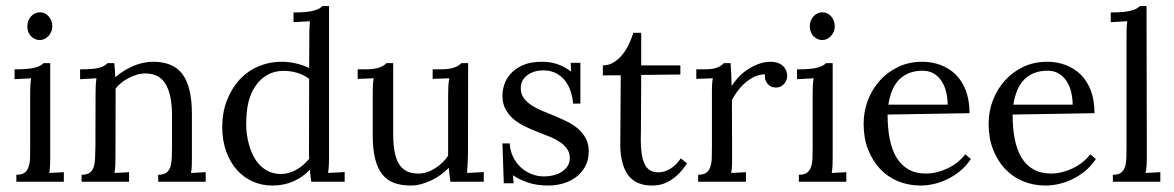

<svg xmlns="http://www.w3.org/2000/svg" viewBox="-20 -585 3780 618"><path d="M77.1 -284.7Q77.1 -295.9 77.6 -306.9Q78.1 -317.9 80.1 -333L26.9 -330.1V-361.8Q51.8 -361.8 67.6 -363.3Q83.5 -364.7 93.8 -367.7Q104 -370.6 109.9 -374Q115.7 -377.4 120.1 -381.8H141.6V-79.1Q141.6 -64.5 141.1 -53Q140.6 -41.5 138.7 -28.3L185.5 -30.8V0H32.7V-22.5Q50.3 -22.5 59.1 -29.1Q67.9 -35.6 72 -47.9Q76.2 -60.1 76.7 -76.9Q77.1 -93.8 77.1 -113.8ZM148.4 -500Q148.4 -491.2 145 -483.2Q141.6 -475.1 136 -469Q130.4 -462.9 123 -459.5Q115.7 -456.1 107.9 -456.1Q99.6 -456.1 92.3 -459.5Q85 -462.9 79.3 -469Q73.7 -475.1 70.8 -483.2Q67.9 -491.2 67.9 -500Q67.9 -509.8 71 -517.8Q74.2 -525.9 79.8 -532.2Q85.4 -538.6 92.8 -542Q100.1 -545.4 108.4 -545.4Q117.2 -545.4 124.3 -542Q131.3 -538.6 136.7 -532.2Q142.1 -525.9 145.3 -517.8Q148.4 -509.8 148.4 -500Z M287.6 -284.7Q287.6 -295.9 288.1 -308.1Q288.6 -320.3 290.5 -333L237.8 -330.1V-361.8Q262.2 -361.8 277.6 -363.3Q293 -364.7 302.2 -367.7Q311.5 -370.6 316.7 -374Q321.8 -377.4 326.2 -381.8H347.7Q348.6 -373 349.6 -362.3Q350.6 -351.6 351.1 -336.4Q363.3 -347.2 377.7 -356.2Q392.1 -365.2 407.7 -372.1Q423.3 -378.9 439.9 -382.6Q456.5 -386.2 472.7 -386.2Q538.1 -386.2 567.9 -345.5Q597.7 -304.7 597.7 -219.2V-79.1Q597.7 -64.5 597.4 -53Q597.2 -41.5 594.7 -28.3L642.1 -30.8V0H489.3V-22.5Q506.3 -22.5 515.4 -29.1Q524.4 -35.6 528.3 -47.9Q532.2 -60.1 533 -76.9Q533.7 -93.8 533.7 -113.8V-218.3Q532.7 -283.2 512.2 -315.9Q491.7 -348.6 447.3 -348.6Q433.6 -348.6 420.2 -344.5Q406.7 -340.3 394.3 -334Q381.8 -327.6 370.8 -318.8Q359.9 -310.1 352.1 -299.8Q352.1 -293 352.1 -285.6Q352.1 -278.3 352.1 -270.5L351.6 -79.1Q351.6 -64.5 351.1 -53Q350.6 -41.5 348.6 -28.3L395.5 -30.8V0H242.7V-22.5Q260.3 -22.5 269 -29.1Q277.8 -35.6 281.7 -47.9Q285.6 -60.1 286.1 -76.9Q286.6 -93.8 287.1 -113.8Z M1039.1 -79.1Q1039.1 -67.9 1038.6 -55.9Q1038.1 -43.9 1036.1 -28.3L1089.4 -31.2V0H981.9Q980.5 -10.7 979.2 -20.3Q978 -29.8 977.5 -39.1Q956.1 -15.6 925.3 -1.7Q894.5 12.2 856.9 12.2Q822.3 12.2 793 -1Q763.7 -14.2 741.9 -38.8Q720.2 -63.5 707.8 -98.4Q695.3 -133.3 695.3 -176.8Q695.3 -222.2 710 -260.7Q724.6 -299.3 750 -327.4Q775.4 -355.5 810.8 -370.8Q846.2 -386.2 887.7 -386.2Q900.4 -386.2 912.8 -384.5Q925.3 -382.8 936.8 -379.9Q948.2 -377 958 -373.3Q967.8 -369.6 975.1 -365.7L975.6 -467.8Q975.6 -479.5 975.8 -490.5Q976.1 -501.5 977.5 -516.6L924.8 -513.7V-544.9Q949.2 -544.9 965.3 -546.6Q981.4 -548.3 991.7 -551.3Q1002 -554.2 1007.6 -557.6Q1013.2 -561 1017.6 -565.4H1039.1ZM884.3 -24.9Q896.5 -24.9 909.4 -28.6Q922.4 -32.2 934.1 -38.8Q945.8 -45.4 956.3 -54.4Q966.8 -63.5 975.1 -73.7Q974.6 -83 974.6 -93.3Q974.6 -103.5 974.6 -115.2L975.1 -331.1Q957 -344.7 936 -350.8Q915 -356.9 892.6 -356.9Q864.3 -356.9 841.6 -344.5Q818.8 -332 803 -309.1Q787.1 -286.1 779.8 -256.8Q772.5 -227.5 772.5 -183.6Q772.5 -153.3 780.8 -122.1Q789.1 -90.8 803.2 -69.8Q817.4 -48.8 837.6 -36.9Q857.9 -24.9 884.3 -24.9Z M1422.4 -275.9Q1422.4 -294.4 1423.1 -307.4Q1423.8 -320.3 1426.3 -333L1372.6 -331.1V-361.8H1395.5Q1411.6 -361.8 1422.9 -363.3Q1434.1 -364.7 1442.1 -367.7Q1450.2 -370.6 1455.6 -374Q1460.9 -377.4 1465.3 -381.8H1486.8L1486.3 -98.6Q1486.3 -92.8 1486.1 -83.7Q1485.8 -74.7 1485.4 -65.2Q1484.9 -55.7 1484.4 -45.9Q1483.9 -36.1 1483.4 -28.3L1537.1 -31.2V0H1429.7Q1428.2 -12.7 1426.8 -23.4Q1425.3 -34.2 1424.8 -44.9Q1413.1 -33.2 1398.9 -22.7Q1384.8 -12.2 1368.7 -4.6Q1352.5 2.9 1335.9 7.6Q1319.3 12.2 1302.7 12.2Q1272 12.2 1249 3.9Q1226.1 -4.4 1210.7 -23.4Q1195.3 -42.5 1187.5 -73.7Q1179.7 -105 1179.7 -151.4V-284.7Q1179.7 -295.9 1180.2 -308.1Q1180.7 -320.3 1182.6 -333L1131.3 -331.1V-361.8H1154.8Q1170.4 -361.8 1181.6 -363.3Q1192.9 -364.7 1200.9 -367.7Q1209 -370.6 1214.4 -374Q1219.7 -377.4 1224.1 -381.8H1245.6V-153.3Q1245.6 -121.1 1250 -97.2Q1254.4 -73.2 1264.2 -57.4Q1273.9 -41.5 1289.3 -33.9Q1304.7 -26.4 1326.7 -26.4Q1340.8 -26.4 1354.7 -31Q1368.7 -35.6 1381.1 -43.7Q1393.6 -51.8 1404.3 -62Q1415 -72.3 1422.4 -84V-115.2Z M1731.9 -17.1Q1746.1 -17.1 1760.5 -20.5Q1774.9 -23.9 1786.9 -31.2Q1798.8 -38.6 1806.4 -49.8Q1814 -61 1814 -76.2Q1814 -94.2 1804.4 -106.9Q1794.9 -119.6 1779.8 -129.4Q1764.6 -139.2 1745.1 -146.7Q1725.6 -154.3 1705.3 -162.4Q1685.1 -170.4 1665.8 -180.2Q1646.5 -189.9 1631.3 -203.1Q1616.2 -216.3 1606.7 -234.4Q1597.2 -252.4 1597.2 -277.8Q1597.2 -293.5 1603 -312.3Q1608.9 -331.1 1623.5 -347.7Q1638.2 -364.3 1662.8 -375.2Q1687.5 -386.2 1725.1 -386.2Q1735.4 -386.2 1747.1 -384.8Q1758.8 -383.3 1770.8 -379.6Q1782.7 -376 1794.7 -369.6Q1806.6 -363.3 1818.4 -354.5L1816.9 -382.8H1848.1V-251.5H1824.7Q1823.2 -271 1817.1 -290Q1811 -309.1 1799.6 -324.2Q1788.1 -339.4 1770.5 -348.9Q1752.9 -358.4 1729 -358.4Q1711.4 -358.4 1698 -353.8Q1684.6 -349.1 1675 -341.3Q1665.5 -333.5 1660.9 -323.2Q1656.2 -313 1656.2 -301.8Q1656.2 -283.2 1665.5 -270Q1674.8 -256.8 1690.2 -246.6Q1705.6 -236.3 1725.3 -228.3Q1745.1 -220.2 1765.6 -211.7Q1786.1 -203.1 1805.9 -193.4Q1825.7 -183.6 1840.8 -170.4Q1856 -157.2 1865.5 -139.6Q1875 -122.1 1875 -98.1Q1875 -69.8 1863.5 -49.1Q1852.1 -28.3 1833.7 -14.6Q1815.4 -1 1792.2 5.6Q1769 12.2 1745.1 12.2Q1707 12.2 1678.2 2.2Q1649.4 -7.8 1630.9 -21L1633.3 4.9H1601.6L1597.2 -123.5H1620.6Q1622.1 -100.1 1631.3 -80.6Q1640.6 -61 1655.8 -46.9Q1670.9 -32.7 1690.4 -24.9Q1710 -17.1 1731.9 -17.1Z M1920.4 -374.5Q1940.4 -374.5 1956.5 -385Q1972.7 -395.5 1984.9 -411.1Q1997.1 -426.8 2005.4 -445.1Q2013.7 -463.4 2018.6 -479.5H2043.9Q2043.9 -449.2 2043.9 -423.3Q2043.9 -397.5 2043.9 -374.5H2169.9V-345.2L2043.9 -343.8Q2043.5 -294.9 2043.5 -260.5Q2043.5 -226.1 2043.2 -203.1Q2043 -180.2 2043 -166.7Q2043 -153.3 2042.7 -146.5Q2042.5 -139.6 2042.5 -137.7Q2042.5 -135.7 2042.5 -135.3Q2042.5 -109.9 2045.4 -90.3Q2048.3 -70.8 2054.7 -57.4Q2061 -43.9 2072 -37.1Q2083 -30.3 2099.1 -30.3Q2118.7 -30.3 2137.7 -42Q2156.7 -53.7 2171.4 -75.2L2191.4 -59.1Q2174.8 -34.2 2158.7 -20Q2142.6 -5.9 2127.9 1.2Q2113.3 8.3 2100.6 10.3Q2087.9 12.2 2078.6 12.2Q2066.9 12.2 2055.2 10.3Q2043.5 8.3 2032 3.2Q2020.5 -2 2010.3 -11.7Q2000 -21.5 1992.4 -36.9Q1984.9 -52.2 1980.5 -74.2Q1976.1 -96.2 1976.6 -126L1978 -342.8L1920.4 -342.3Z M2442.4 -345.7Q2427.7 -345.7 2413.3 -340.1Q2398.9 -334.5 2384.8 -323.5Q2370.6 -312.5 2358.2 -297.1Q2345.7 -281.7 2335.9 -263.2L2336.4 -79.1Q2336.4 -64.5 2336.2 -53Q2335.9 -41.5 2333.5 -28.3L2380.9 -30.8V0H2227.1V-22.5Q2244.6 -22.5 2253.4 -29.1Q2262.2 -35.6 2266.4 -47.9Q2270.5 -60.1 2271 -76.9Q2271.5 -93.8 2271.5 -113.8V-284.7Q2271.5 -296.4 2271.7 -308.3Q2272 -320.3 2274.4 -333L2221.2 -331.1V-361.8H2244.6Q2260.7 -361.8 2271.2 -363.3Q2281.7 -364.7 2288.8 -367.7Q2295.9 -370.6 2300.8 -374Q2305.7 -377.4 2310.1 -381.8H2331.5Q2332.5 -370.1 2333.5 -352.8Q2334.5 -335.4 2335 -307.6Q2343.3 -321.8 2356.4 -335.9Q2369.6 -350.1 2386.2 -361.1Q2402.8 -372.1 2421.9 -379.2Q2440.9 -386.2 2460.9 -386.2Q2471.2 -386.2 2480.7 -383.5Q2490.2 -380.9 2497.6 -375Q2504.9 -369.1 2509.3 -360.4Q2513.7 -351.6 2513.7 -339.4Q2513.7 -334 2511.5 -327.9Q2509.3 -321.8 2504.9 -316.2Q2500.5 -310.5 2493.4 -306.9Q2486.3 -303.2 2476.1 -303.2Q2467.8 -303.2 2460.9 -306.9Q2454.1 -310.5 2449.7 -316.4Q2445.3 -322.3 2443.1 -329.6Q2440.9 -336.9 2442.4 -345.7Z M2595.7 -284.7Q2595.7 -295.9 2596.2 -306.9Q2596.7 -317.9 2598.6 -333L2545.4 -330.1V-361.8Q2570.3 -361.8 2586.2 -363.3Q2602.1 -364.7 2612.3 -367.7Q2622.6 -370.6 2628.4 -374Q2634.3 -377.4 2638.7 -381.8H2660.2V-79.1Q2660.2 -64.5 2659.7 -53Q2659.2 -41.5 2657.2 -28.3L2704.1 -30.8V0H2551.3V-22.5Q2568.8 -22.5 2577.6 -29.1Q2586.4 -35.6 2590.6 -47.9Q2594.7 -60.1 2595.2 -76.9Q2595.7 -93.8 2595.7 -113.8ZM2667 -500Q2667 -491.2 2663.6 -483.2Q2660.2 -475.1 2654.5 -469Q2648.9 -462.9 2641.6 -459.5Q2634.3 -456.1 2626.5 -456.1Q2618.2 -456.1 2610.8 -459.5Q2603.5 -462.9 2597.9 -469Q2592.3 -475.1 2589.4 -483.2Q2586.4 -491.2 2586.4 -500Q2586.4 -509.8 2589.6 -517.8Q2592.8 -525.9 2598.4 -532.2Q2604 -538.6 2611.3 -542Q2618.7 -545.4 2627 -545.4Q2635.7 -545.4 2642.8 -542Q2649.9 -538.6 2655.3 -532.2Q2660.6 -525.9 2663.8 -517.8Q2667 -509.8 2667 -500Z M2949.2 -357.4Q2905.3 -357.4 2877 -331.5Q2848.6 -305.7 2839.4 -248H3030.3Q3030.3 -267.6 3025.9 -287.1Q3021.5 -306.6 3011.7 -322.3Q3002 -337.9 2986.6 -347.7Q2971.2 -357.4 2949.2 -357.4ZM3100.6 -220.7 2836.9 -216.3Q2836.9 -173.3 2843.8 -138.2Q2850.6 -103 2865.5 -78.1Q2880.4 -53.2 2904.1 -39.8Q2927.7 -26.4 2960.4 -26.4Q2978 -26.4 2996.3 -31Q3014.6 -35.6 3031.7 -43.9Q3048.8 -52.2 3063 -63.7Q3077.1 -75.2 3086.9 -88.4L3105 -73.2Q3089.8 -50.3 3069.6 -33.9Q3049.3 -17.6 3027.6 -7.3Q3005.9 2.9 2983.9 7.6Q2961.9 12.2 2942.9 12.2Q2903.8 12.2 2870.4 -1.7Q2836.9 -15.6 2812.5 -41.7Q2788.1 -67.9 2773.9 -104.2Q2759.8 -140.6 2759.8 -186.5Q2759.8 -226.1 2773.4 -262Q2787.1 -297.9 2812 -325.7Q2836.9 -353.5 2871.6 -369.9Q2906.2 -386.2 2948.7 -386.2Q2979.5 -386.2 3007.1 -376Q3034.7 -365.7 3055.7 -345.5Q3076.7 -325.2 3088.6 -293.9Q3100.6 -262.7 3100.6 -220.7Z M3351.6 -357.4Q3307.6 -357.4 3279.3 -331.5Q3251 -305.7 3241.7 -248H3432.6Q3432.6 -267.6 3428.2 -287.1Q3423.8 -306.6 3414.1 -322.3Q3404.3 -337.9 3388.9 -347.7Q3373.5 -357.4 3351.6 -357.4ZM3502.9 -220.7 3239.3 -216.3Q3239.3 -173.3 3246.1 -138.2Q3252.9 -103 3267.8 -78.1Q3282.7 -53.2 3306.4 -39.8Q3330.1 -26.4 3362.8 -26.4Q3380.4 -26.4 3398.7 -31Q3417 -35.6 3434.1 -43.9Q3451.2 -52.2 3465.3 -63.7Q3479.5 -75.2 3489.3 -88.4L3507.3 -73.2Q3492.2 -50.3 3471.9 -33.9Q3451.7 -17.6 3429.9 -7.3Q3408.2 2.9 3386.2 7.6Q3364.3 12.2 3345.2 12.2Q3306.2 12.2 3272.7 -1.7Q3239.3 -15.6 3214.8 -41.7Q3190.4 -67.9 3176.3 -104.2Q3162.1 -140.6 3162.1 -186.5Q3162.1 -226.1 3175.8 -262Q3189.5 -297.9 3214.4 -325.7Q3239.3 -353.5 3273.9 -369.9Q3308.6 -386.2 3351.1 -386.2Q3381.8 -386.2 3409.4 -376Q3437 -365.7 3458 -345.5Q3479 -325.2 3491 -293.9Q3502.9 -262.7 3502.9 -220.7Z M3606 -467.8Q3606 -479.5 3606.2 -490.5Q3606.4 -501.5 3608.4 -516.6L3555.2 -513.7V-544.9Q3579.6 -544.9 3595.9 -546.6Q3612.3 -548.3 3622.6 -551.3Q3632.8 -554.2 3638.7 -557.6Q3644.5 -561 3648.9 -565.4H3670.4L3671.4 -79.1Q3671.4 -64.5 3670.7 -53Q3669.9 -41.5 3667.5 -28.3L3714.8 -30.8V0H3562V-22.5Q3579.1 -22.5 3588.1 -29.1Q3597.2 -35.6 3601.1 -47.9Q3605 -60.1 3605.5 -76.9Q3606 -93.8 3606 -113.8Z"/></svg>

Font: Parastoo Print
Style: Print
Weight: 400
Foundry: Saber Rastikerdar (saber.rastikerdar@gmail.com)
Version: Version 1.0.0-alpha5